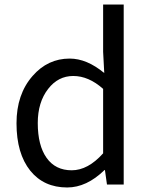

<svg xmlns="http://www.w3.org/2000/svg" viewBox="-20 -816 660 849"><path d="M114 -61Q53 -137 53 -271Q53 -399 124 -480Q191 -557 288 -557Q364 -557 441 -493L436 -587V-796H527V0H453L444 -64H442Q363 13 277 13Q174 13 114 -61ZM436 -138V-423Q372 -480 304 -480Q237 -480 193 -423Q147 -364 147 -272Q147 -173 186 -118Q225 -63 297 -63Q369 -63 436 -138Z"/></svg>

Font: Noto Sans Tobesmart edit
Style: Regular
Weight: 400
Designer: Ryoko NISHIZUKA  (kana & ideographs); Paul D. Hunt (Latin, Greek & Cyrillic); Wenlong ZHANG  (bopomofo); Sandoll Communi
Foundry: Adobe Systems Incorporated
Version: Version 1.005 Oct 7, 2021